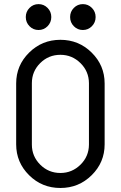

<svg xmlns="http://www.w3.org/2000/svg" viewBox="-20 -936 602 956"><path d="M347.7 -805.4Q329.1 -824.2 329.1 -851.1Q329.1 -877.9 347.7 -896.7Q366.2 -915.5 392.6 -915.5Q418.9 -915.5 437.5 -896.7Q456.1 -877.9 456.1 -851.1Q456.1 -824.2 437.5 -805.4Q418.9 -786.6 392.6 -786.6Q366.2 -786.6 347.7 -805.4ZM127 -805.4Q108.4 -824.2 108.4 -851.1Q108.4 -877.9 127 -896.7Q145.5 -915.5 171.9 -915.5Q198.2 -915.5 216.8 -896.7Q235.4 -877.9 235.4 -851.1Q235.4 -824.2 216.8 -805.4Q198.2 -786.6 171.9 -786.6Q145.5 -786.6 127 -805.4ZM501 -520.5Q501 -520.5 501 -217.3Q501 -127.4 436.5 -63.7Q372.1 0 280.8 0Q189 0 125 -63.5Q60.5 -127.4 60.5 -217.3V-520.5Q60.5 -610.4 125 -674.1Q189.5 -737.8 280.8 -737.8Q372.1 -737.8 436.5 -674.1Q501 -610.4 501 -520.5ZM138.7 -522V-215.8Q138.7 -157.7 180.2 -116.2Q221.7 -74.7 280.8 -74.7Q338.9 -74.7 380.9 -116.2Q422.4 -157.2 422.9 -215.8V-522Q422.4 -580.6 380.9 -621.6Q338.9 -663.1 280.8 -663.1Q221.7 -663.1 180.2 -621.8Q138.7 -580.6 138.7 -522Z"/></svg>

Font: NovaMono
Style: Regular
Weight: 400
Monospace: yes
Version: Version 1.2